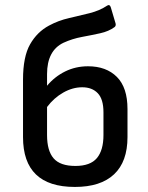

<svg xmlns="http://www.w3.org/2000/svg" viewBox="-20 -727 586 759"><path d="M276 12Q71 12 71 -185V-412Q71 -503 99 -552Q127 -601 174 -626Q211 -646 253 -655.5Q295 -665 334.5 -675Q374 -685 404 -705Q414 -711 418 -698L437 -634Q439 -625 433 -620Q410 -603 376 -595.5Q342 -588 304 -581Q266 -574 231 -558Q166 -527 166 -434V-388Q196 -424 237.5 -444.5Q279 -465 328 -465Q400 -465 442 -423Q484 -381 484 -296V-185Q484 -88 431 -38Q378 12 276 12ZM166 -193Q166 -131 192 -101Q218 -71 278 -71Q337 -71 363 -102Q389 -133 389 -193V-283Q389 -335 366.5 -358.5Q344 -382 305 -382Q267 -382 230 -361Q193 -340 166 -304Z"/></svg>

Font: Sofia Sans Medium
Style: Regular
Weight: 500
Designer: Botio Nikoltchev, Ani Petrova
Foundry: lettersoup
Version: Version 4.101; ttfautohint (v1.8.4.7-5d5b)